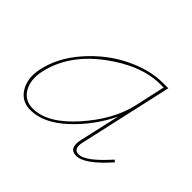

<svg xmlns="http://www.w3.org/2000/svg" viewBox="-101 -549 695 695"><g transform="rotate(45 247.0 -201.5)"><path d="M457 -86 465 -80Q392 3 349 3Q309 3 321 -51L356 -205Q316 -122 248.5 -59.5Q181 3 115 3Q69 3 46.5 -34.5Q24 -72 35 -124Q51 -201 110 -267.5Q169 -334 243 -370Q317 -406 384 -406H412L332 -49Q322 -7 352 -7Q387 -7 457 -86ZM117 -7Q192 -7 271.5 -96.5Q351 -186 372 -278L398 -396H383Q283 -396 176.5 -315.5Q70 -235 46 -124Q36 -74 56 -40.5Q76 -7 117 -7Z"/></g></svg>

Font: EauTestInfant Hairline
Style: Italic
Weight: 250
Italic angle: -12°
Designer: Christian Thalmann (Catharsis Fonts)
Version: Version 0.001;PS 000.001;hotconv 1.0.88;makeotf.lib2.5.64775